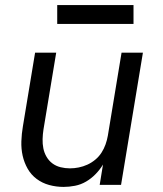

<svg xmlns="http://www.w3.org/2000/svg" viewBox="-20 -727 640 755"><path d="M230 8Q201 8 173.5 0.5Q146 -7 124 -23.5Q102 -40 88.5 -64Q75 -88 69 -115Q63 -142 64 -171.5Q65 -201 70 -230L118 -520H201L151 -218Q148 -199 147.5 -180Q147 -161 150.5 -143.5Q154 -126 163 -110.5Q172 -95 186 -84.5Q200 -74 218 -69.5Q236 -65 255 -65Q272 -65 289.5 -68.5Q307 -72 323.5 -79.5Q340 -87 354.5 -99Q369 -111 379 -126.5Q389 -142 395 -159Q401 -176 404 -193L458 -520H542L456 0H372L385 -80Q373 -60 356 -42.5Q339 -25 318.5 -13Q298 -1 275 3.5Q252 8 230 8ZM205 -633V-707H505V-633Z"/></svg>

Font: Zed Sans Extended
Style: Italic
Weight: 400
Width: 7
Italic angle: -9°
Designer: Belleve Invis
Foundry: Belleve Invis
Version: Version 1.0.0; ttfautohint (v1.8.4)